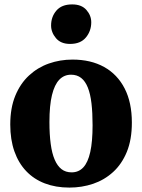

<svg xmlns="http://www.w3.org/2000/svg" viewBox="-20 -839 644 870"><path d="M26.5 -274.5Q26.5 -349.5 49.2 -405Q72 -460.5 111.5 -497Q151 -533.5 201.5 -551.2Q252 -569 308.5 -569Q391.5 -569 451.8 -535.5Q512 -502 544.8 -438.2Q577.5 -374.5 577.5 -283.5Q577.5 -206.5 554.8 -151Q532 -95.5 492.5 -59.5Q453 -23.5 402 -6.2Q351 11 294.5 11Q232.5 11 183 -8Q133.5 -27 98.8 -63.5Q64 -100 45.2 -153.2Q26.5 -206.5 26.5 -274.5ZM304.5 -58Q336.5 -58 357.5 -80.5Q378.5 -103 389 -150.2Q399.5 -197.5 399.5 -271.5Q399.5 -328 394.5 -370.8Q389.5 -413.5 378 -442.2Q366.5 -471 347.8 -485.8Q329 -500.5 302 -500.5Q270.5 -500.5 248.8 -478Q227 -455.5 215.5 -408.2Q204 -361 204 -286.5Q204 -229.5 209.8 -186.8Q215.5 -144 227.8 -115.5Q240 -87 258.8 -72.5Q277.5 -58 304.5 -58ZM297 -640Q255.5 -640 233.5 -666.2Q211.5 -692.5 211.5 -723.5Q211.5 -763 235.5 -791Q259.5 -819 306.5 -819H307.5Q349.5 -819 371.5 -794Q393.5 -769 393.5 -738Q393.5 -698.5 369.2 -669.2Q345 -640 298 -640Z"/></svg>

Font: Merriweather 20pt Black
Style: Regular
Weight: 900
Version: Version 2.100